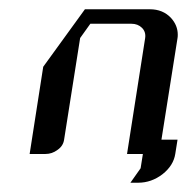

<svg xmlns="http://www.w3.org/2000/svg" viewBox="-20 -332 414 414"><path d="M43.9 0 73.2 -188 163.1 -312H303.2Q331.1 -312 348.6 -293.5Q363.3 -277.3 363.3 -257.3Q363.3 -252.4 362.8 -250L328.1 -30.8H362.8L357.9 0Q354 24.9 330.6 43.5Q306.6 62 277.8 62H261.2L283.2 30.8L288.1 0H253.9L293 -250Q294.9 -263.2 286.1 -272Q277.3 -280.8 263.2 -280.8H174.8L152.8 -250L118.2 -30.8Q116.2 -17.1 104 -8.8Q92.3 0 78.1 0Z"/></svg>

Font: Hhenum
Style: Italic
Weight: 400
Designer: T. Christopher White
Version: Version 1.0